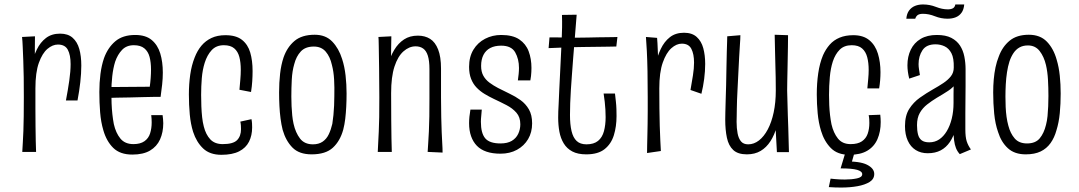

<svg xmlns="http://www.w3.org/2000/svg" viewBox="-20 -683 4844 862"><path d="M276 -232Q285 -279 291 -321Q297 -363 297 -395Q297 -436 284.5 -459.5Q272 -483 240 -483Q216 -483 193 -463.5Q170 -444 154.5 -401Q139 -358 139 -286L105 -247Q106 -276 109 -314Q112 -352 121 -390.5Q130 -429 145.5 -461Q161 -493 186.5 -512.5Q212 -532 250 -532Q285 -532 306 -513.5Q327 -495 336 -463Q345 -431 345 -389Q345 -354 340.5 -314Q336 -274 328 -232ZM80 -1Q81 -22 82.5 -44.5Q84 -67 85 -95.5Q86 -124 86.5 -161Q87 -198 87 -247Q87 -295 86.5 -336Q86 -377 84.5 -411.5Q83 -446 82 -472.5Q81 -499 79 -517L137 -520Q137 -500 136.5 -467Q136 -434 136.5 -389Q137 -344 139 -286Q139 -238 139 -195Q139 -152 139.5 -115.5Q140 -79 140.5 -50Q141 -21 142 -1Z M574 11Q519 11 488.5 -19Q458 -49 444 -98Q433 -135 429.5 -179Q426 -223 426 -270Q426 -312 431 -351Q436 -390 447 -422Q464 -469 497.5 -497.5Q531 -526 587 -526Q634 -526 661 -503.5Q688 -481 699.5 -443Q711 -405 711 -357Q711 -331 708 -303.5Q705 -276 701 -248L652 -291Q655 -312 656.5 -332.5Q658 -353 658 -370Q658 -403 651.5 -427.5Q645 -452 628 -466Q611 -480 581 -480Q548 -480 528 -459Q508 -438 497 -406Q488 -377 484 -341Q480 -305 480 -269Q480 -244 481 -218.5Q482 -193 484.5 -170Q487 -147 491 -126Q500 -86 520.5 -61Q541 -36 579 -36Q610 -36 628.5 -49Q647 -62 654 -84.5Q661 -107 661 -133Q661 -141 660.5 -149.5Q660 -158 659 -166H710Q711 -157 712 -148Q713 -139 713 -130Q713 -89 698.5 -57Q684 -25 653.5 -7Q623 11 574 11ZM449 -242 448 -292 701 -294V-248Q690 -248 669 -248Q648 -248 621 -247Q594 -246 563.5 -245.5Q533 -245 503.5 -244.5Q474 -244 449 -242Z M974 12Q922 12 892 -16.5Q862 -45 847 -91Q836 -126 832 -169Q828 -212 828 -259Q828 -305 834 -347.5Q840 -390 854 -425Q866 -456 884.5 -478Q903 -500 929.5 -512.5Q956 -525 992 -525Q1040 -525 1066.5 -504Q1093 -483 1103.5 -447Q1114 -411 1114 -364Q1114 -342 1112.5 -318.5Q1111 -295 1107 -270L1055 -280Q1057 -303 1059 -326Q1061 -349 1061 -369Q1061 -403 1054.5 -427.5Q1048 -452 1031.5 -466Q1015 -480 985 -480Q951 -480 930.5 -458Q910 -436 899 -401Q889 -369 886 -332Q883 -295 883 -257Q883 -231 884 -205.5Q885 -180 887.5 -157Q890 -134 895 -115Q904 -79 924 -57.5Q944 -36 980 -36Q1027 -36 1044.5 -54Q1062 -72 1062 -103Q1062 -111 1061.5 -119.5Q1061 -128 1059 -137L1109 -148Q1111 -138 1111.5 -129Q1112 -120 1112 -111Q1112 -75 1098 -47Q1084 -19 1053.5 -3.5Q1023 12 974 12Z M1379 10Q1323 10 1293 -20.5Q1263 -51 1249 -100Q1243 -124 1239.5 -151Q1236 -178 1234.5 -207.5Q1233 -237 1233 -268Q1233 -312 1237.5 -352Q1242 -392 1253 -425Q1269 -471 1302 -499Q1335 -527 1393 -527Q1442 -527 1471.5 -496.5Q1501 -466 1516 -418Q1527 -384 1531.5 -344Q1536 -304 1536 -263Q1536 -233 1534.5 -204Q1533 -175 1530 -149.5Q1527 -124 1521 -101Q1507 -50 1474.5 -20Q1442 10 1379 10ZM1385 -35Q1411 -35 1428.5 -47Q1446 -59 1456 -80Q1466 -101 1472 -127Q1475 -146 1477 -166.5Q1479 -187 1480 -209Q1481 -231 1481 -252Q1482 -290 1480 -326Q1478 -362 1470 -392Q1462 -428 1442.5 -451Q1423 -474 1389 -474Q1351 -474 1330.5 -452Q1310 -430 1301 -395Q1292 -364 1290 -326Q1288 -288 1288 -249Q1288 -228 1289 -206.5Q1290 -185 1292 -165Q1294 -145 1298 -127Q1307 -87 1327 -61Q1347 -35 1385 -35Z M1967 2 1900 -1Q1901 -18 1902.5 -41Q1904 -64 1905.5 -93Q1907 -122 1907.5 -159Q1908 -196 1908 -240Q1908 -260 1908 -282.5Q1908 -305 1908 -328Q1908 -351 1908 -373Q1908 -410 1901 -432.5Q1894 -455 1880 -465Q1866 -475 1846 -475Q1817 -475 1791.5 -452.5Q1766 -430 1751 -384Q1736 -338 1736 -265L1703 -230Q1703 -271 1707.5 -312.5Q1712 -354 1722 -391.5Q1732 -429 1750 -459Q1768 -489 1794 -506Q1820 -523 1856 -523Q1888 -523 1911 -508.5Q1934 -494 1947 -461Q1960 -428 1960 -375Q1960 -342 1960 -323.5Q1960 -305 1960 -289Q1960 -273 1960 -245Q1960 -195 1961 -157Q1962 -119 1963 -90.5Q1964 -62 1965.5 -39.5Q1967 -17 1967 2ZM1676 -1Q1677 -21 1678 -42.5Q1679 -64 1680.5 -92Q1682 -120 1682.5 -157Q1683 -194 1683 -247Q1683 -318 1682 -377.5Q1681 -437 1680.5 -474.5Q1680 -512 1679 -517L1737 -520Q1737 -500 1736 -461.5Q1735 -423 1735 -373Q1735 -323 1736 -265Q1736 -192 1736.5 -143Q1737 -94 1737.5 -61Q1738 -28 1739 -1Z M2227 7Q2191 7 2164.5 -2Q2138 -11 2121 -28.5Q2104 -46 2095 -71.5Q2086 -97 2086 -130Q2086 -144 2087.5 -159Q2089 -174 2092 -191H2143Q2142 -176 2140.5 -162Q2139 -148 2139 -136Q2139 -85 2158.5 -62Q2178 -39 2227 -39Q2258 -39 2277.5 -50.5Q2297 -62 2306.5 -82Q2316 -102 2316 -125Q2316 -157 2298.5 -177Q2281 -197 2254 -211Q2227 -225 2197 -239Q2176 -249 2156 -261Q2136 -273 2120 -289.5Q2104 -306 2095 -329Q2086 -352 2086 -383Q2086 -428 2105.5 -460Q2125 -492 2158 -509Q2191 -526 2230 -526Q2282 -526 2311.5 -506Q2341 -486 2353.5 -452.5Q2366 -419 2366 -378Q2366 -369 2365.5 -360Q2365 -351 2364 -341.5Q2363 -332 2361 -322H2305Q2307 -336 2308.5 -350.5Q2310 -365 2310 -378Q2310 -418 2293 -448Q2276 -478 2230 -478Q2201 -478 2181 -467.5Q2161 -457 2150.5 -436.5Q2140 -416 2140 -387Q2140 -361 2150 -343Q2160 -325 2177.5 -312Q2195 -299 2216 -288Q2241 -275 2267.5 -262.5Q2294 -250 2317 -233.5Q2340 -217 2354.5 -192Q2369 -167 2369 -129Q2369 -89 2351 -58.5Q2333 -28 2301 -10.5Q2269 7 2227 7Z M2612 10Q2574 10 2549.5 -3Q2525 -16 2511 -39Q2497 -62 2491.5 -91.5Q2486 -121 2486 -155Q2486 -182 2488 -214Q2490 -246 2491 -282Q2494 -342 2496 -384Q2498 -426 2499.5 -456.5Q2501 -487 2502 -511.5Q2503 -536 2503.5 -560.5Q2504 -585 2503 -616L2569 -617Q2565 -566 2561 -517Q2557 -468 2553.5 -424.5Q2550 -381 2547.5 -344Q2545 -307 2543 -280Q2541 -248 2540 -220Q2539 -192 2539 -167Q2539 -124 2546 -94.5Q2553 -65 2569 -50Q2585 -35 2613 -35Q2646 -35 2665 -50.5Q2684 -66 2691.5 -94Q2699 -122 2699 -157Q2699 -174 2698 -191Q2697 -208 2695 -226Q2693 -244 2690 -263H2741Q2743 -245 2745 -227.5Q2747 -210 2747.5 -193.5Q2748 -177 2748 -162Q2748 -115 2736 -76Q2724 -37 2694.5 -13.5Q2665 10 2612 10ZM2443 -467 2447 -515Q2446 -515 2456 -515Q2466 -515 2482.5 -515Q2499 -515 2518 -514.5Q2537 -514 2554 -514Q2571 -514 2581 -514Q2598 -514 2620.5 -514.5Q2643 -515 2666 -515.5Q2689 -516 2708.5 -516Q2728 -516 2740 -516.5Q2752 -517 2752 -517L2747 -474Q2747 -474 2737.5 -474Q2728 -474 2712 -473.5Q2696 -473 2676 -473Q2656 -473 2636 -472.5Q2616 -472 2597 -472Q2572 -472 2544.5 -471Q2517 -470 2494 -469Q2471 -468 2457 -467.5Q2443 -467 2443 -467Z M3080 -279Q3086 -313 3091 -344.5Q3096 -376 3096 -402Q3096 -440 3084 -463.5Q3072 -487 3041 -487Q3017 -487 2994 -466.5Q2971 -446 2955.5 -402Q2940 -358 2940 -286L2906 -247Q2907 -276 2910 -314.5Q2913 -353 2922 -391.5Q2931 -430 2946.5 -463Q2962 -496 2987.5 -516Q3013 -536 3051 -536Q3087 -536 3108 -517Q3129 -498 3137.5 -466.5Q3146 -435 3146 -396Q3146 -364 3141.5 -329Q3137 -294 3129 -262ZM2885 4Q2885 -12 2885.5 -32.5Q2886 -53 2886.5 -76.5Q2887 -100 2887.5 -127Q2888 -154 2888 -184Q2888 -214 2888 -247Q2888 -311 2887 -363Q2886 -415 2884 -454Q2882 -493 2880 -517L2930 -513Q2932 -492 2933 -461Q2934 -430 2936 -387Q2938 -344 2940 -286Q2940 -238 2940.5 -196Q2941 -154 2942 -118Q2943 -82 2944.5 -53.5Q2946 -25 2947 -5Z M3333 10Q3293 10 3272 -9.5Q3251 -29 3243.5 -64.5Q3236 -100 3236 -146Q3236 -156 3236.5 -179Q3237 -202 3238 -234Q3239 -266 3240 -301Q3241 -344 3241.5 -382Q3242 -420 3243 -450Q3244 -480 3244.5 -498.5Q3245 -517 3245 -520L3304 -525Q3304 -509 3302 -483.5Q3300 -458 3298.5 -426Q3297 -394 3295 -357Q3293 -320 3291 -277Q3290 -255 3289 -234Q3288 -213 3288 -194.5Q3288 -176 3287.5 -161.5Q3287 -147 3287 -136Q3287 -107 3291.5 -84Q3296 -61 3307 -48Q3318 -35 3339 -35Q3365 -35 3387.5 -52.5Q3410 -70 3427 -102Q3444 -134 3453.5 -178.5Q3463 -223 3463 -277L3488 -287Q3488 -240 3483 -196Q3478 -152 3467.5 -114.5Q3457 -77 3439 -49Q3421 -21 3395 -5.5Q3369 10 3333 10ZM3468 0 3462 -109Q3463 -151 3463 -193Q3463 -235 3463 -277Q3463 -306 3462.5 -335.5Q3462 -365 3461 -395Q3460 -425 3459.5 -457.5Q3459 -490 3458 -527L3518 -525Q3518 -500 3517.5 -473Q3517 -446 3516.5 -419Q3516 -392 3515.5 -366.5Q3515 -341 3514.5 -317.5Q3514 -294 3514 -276Q3515 -248 3515.5 -220.5Q3516 -193 3517 -165.5Q3518 -138 3519 -110.5Q3520 -83 3520.5 -55.5Q3521 -28 3522 0Z M3793 12Q3740 12 3710 -18.5Q3680 -49 3666 -96Q3655 -132 3651 -174.5Q3647 -217 3647 -259Q3647 -309 3653.5 -354Q3660 -399 3675 -435Q3687 -462 3705 -482.5Q3723 -503 3749.5 -514Q3776 -525 3811 -525Q3856 -525 3883 -502.5Q3910 -480 3921.5 -442Q3933 -404 3933 -359Q3933 -341 3931.5 -322.5Q3930 -304 3927 -286H3874Q3876 -308 3878 -329Q3880 -350 3880 -369Q3880 -401 3873.5 -426Q3867 -451 3850.5 -465.5Q3834 -480 3804 -480Q3770 -480 3750 -460Q3730 -440 3719 -407Q3709 -376 3705.5 -336.5Q3702 -297 3702 -257Q3702 -234 3703 -211Q3704 -188 3706.5 -166.5Q3709 -145 3713 -125Q3722 -86 3742 -61Q3762 -36 3799 -36Q3831 -36 3849.5 -48.5Q3868 -61 3875.5 -82.5Q3883 -104 3883 -131Q3883 -139 3882.5 -148Q3882 -157 3880 -166L3932 -168Q3933 -159 3933.5 -151Q3934 -143 3934 -135Q3934 -92 3919.5 -58.5Q3905 -25 3874 -6.5Q3843 12 3793 12ZM3756 159Q3743 159 3728.5 158.5Q3714 158 3701 157L3709 119Q3718 120 3728.5 121Q3739 122 3750 122.5Q3761 123 3773 123Q3803 123 3827 118Q3851 113 3851 99Q3851 86 3828 79.5Q3805 73 3754 73L3766 42Q3840 40 3872.5 56.5Q3905 73 3905 98Q3905 121 3884 134Q3863 147 3829.5 153Q3796 159 3756 159ZM3817 0 3796 73H3754L3776 0Z M4289 9Q4278 -3 4272 -18Q4266 -33 4263.5 -53Q4261 -73 4260.5 -97.5Q4260 -122 4260.5 -153Q4261 -184 4261 -221Q4261 -241 4261 -261Q4261 -281 4261.5 -300.5Q4262 -320 4262 -340Q4262 -360 4262 -380Q4263 -422 4251.5 -444Q4240 -466 4221 -475Q4202 -484 4180 -484Q4139 -484 4121.5 -457.5Q4104 -431 4104 -395Q4104 -384 4106 -371.5Q4108 -359 4110 -346L4062 -330Q4058 -346 4056 -361Q4054 -376 4054 -390Q4054 -429 4069 -460Q4084 -491 4113.5 -508.5Q4143 -526 4186 -526Q4226 -526 4251 -513Q4276 -500 4290 -478.5Q4304 -457 4309.5 -429Q4315 -401 4315 -373Q4315 -331 4315 -298.5Q4315 -266 4314.5 -236.5Q4314 -207 4314 -174.5Q4314 -142 4314 -102Q4314 -68 4320 -49Q4326 -30 4339 -12ZM4145 5Q4114 5 4091 -9.5Q4068 -24 4055.5 -51.5Q4043 -79 4043 -117Q4043 -164 4062 -194Q4081 -224 4110 -244.5Q4139 -265 4169 -282Q4194 -296 4215 -310Q4236 -324 4249 -340.5Q4262 -357 4262 -380L4292 -371Q4292 -337 4276.5 -314Q4261 -291 4236.5 -275Q4212 -259 4186 -244Q4163 -230 4142.5 -214Q4122 -198 4109.5 -176Q4097 -154 4097 -121Q4097 -97 4101.5 -79.5Q4106 -62 4118 -53Q4130 -44 4152 -44Q4177 -44 4196.5 -57Q4216 -70 4230.5 -94Q4245 -118 4253 -150.5Q4261 -183 4261 -221L4290 -276Q4290 -225 4285.5 -182Q4281 -139 4271 -104.5Q4261 -70 4244.5 -45.5Q4228 -21 4203.5 -8Q4179 5 4145 5ZM4089 -599H4049Q4051 -622 4061.5 -636Q4072 -650 4088 -656.5Q4104 -663 4124 -663Q4154 -663 4182 -652Q4210 -641 4235 -641Q4250 -641 4258.5 -646Q4267 -651 4269 -663H4309Q4307 -640 4297 -626Q4287 -612 4271 -605.5Q4255 -599 4234 -599Q4205 -599 4177.5 -610Q4150 -621 4124 -621Q4109 -621 4101 -616Q4093 -611 4089 -599Z M4585 10Q4535 10 4505 -17.5Q4475 -45 4461 -90Q4448 -127 4443.5 -173Q4439 -219 4439 -268Q4439 -298 4441.5 -326.5Q4444 -355 4449.5 -381Q4455 -407 4464 -429Q4480 -473 4512.5 -500Q4545 -527 4599 -527Q4650 -527 4680 -496Q4710 -465 4724 -415Q4734 -382 4738 -343Q4742 -304 4742 -263Q4742 -217 4738 -175Q4734 -133 4723 -98Q4714 -65 4696.5 -40.5Q4679 -16 4652 -3Q4625 10 4585 10ZM4591 -39Q4629 -39 4648 -62Q4667 -85 4676 -122Q4681 -141 4683 -162Q4685 -183 4686 -206Q4687 -229 4687 -252Q4687 -288 4685 -324.5Q4683 -361 4676 -391Q4667 -429 4647.5 -454Q4628 -479 4595 -479Q4573 -479 4557 -470Q4541 -461 4530 -444.5Q4519 -428 4512 -407Q4505 -385 4501 -358.5Q4497 -332 4495.5 -304Q4494 -276 4494 -249Q4494 -226 4495 -203Q4496 -180 4499 -158.5Q4502 -137 4507 -119Q4516 -84 4535.5 -61.5Q4555 -39 4591 -39Z"/></svg>

Font: Truculenta Light
Style: Regular
Weight: 300
Version: Version 1.002